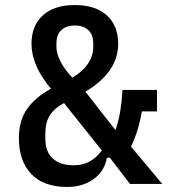

<svg xmlns="http://www.w3.org/2000/svg" viewBox="-20 -730 677 762"><path d="M416 -104H404Q396 -52 352.5 -20Q309 12 247 12Q153 12 104 -39.5Q55 -91 55 -182Q55 -251 87 -297Q119 -343 182 -378Q105 -470 105 -556Q105 -628 150 -669Q195 -710 277 -710Q359 -710 404 -669Q449 -628 449 -556Q449 -444 319 -366L438 -214Q451 -250 457.5 -290.5Q464 -331 466 -373H603V-288H543Q530 -210 500 -148L624 0H496ZM277 -629Q244 -629 224 -611Q204 -593 204 -558V-542Q204 -517 221 -484.5Q238 -452 267 -422Q307 -445 328.5 -476.5Q350 -508 350 -543V-558Q350 -593 330 -611Q310 -629 277 -629ZM272 -74Q309 -74 336.5 -89.5Q364 -105 384 -133L234 -321Q196 -301 178 -272.5Q160 -244 160 -201V-178Q160 -128 189.5 -101Q219 -74 272 -74Z"/></svg>

Font: IBM Plex Sans Condensed Medium
Style: Regular
Weight: 500
Width: 3
Designer: Mike Abbink, Paul van der Laan, Pieter van Rosmalen
Foundry: Bold Monday
Version: Version 1.3